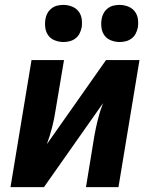

<svg xmlns="http://www.w3.org/2000/svg" viewBox="-20 -766 640 786"><path d="M23 0 109 -520H242L207 -312Q202 -278 193 -243.5Q184 -209 172 -176L414 -520H551L465 0H332L366 -208Q372 -242 380.5 -276.5Q389 -311 402 -344L160 0ZM470 -594Q452 -594 435 -600.5Q418 -607 408 -620.5Q398 -634 395.5 -652Q393 -670 396 -688Q398 -701 404.5 -712.5Q411 -724 421.5 -732Q432 -740 444.5 -743Q457 -746 469 -746Q487 -746 504 -739.5Q521 -733 531.5 -719.5Q542 -706 544.5 -688Q547 -670 544 -652Q541 -639 535 -627.5Q529 -616 518 -608Q507 -600 494.5 -597Q482 -594 470 -594ZM240 -594Q222 -594 205 -600.5Q188 -607 178 -620.5Q168 -634 165.5 -652Q163 -670 166 -688Q168 -701 174.5 -712.5Q181 -724 191.5 -732Q202 -740 214.5 -743Q227 -746 239 -746Q257 -746 274 -739.5Q291 -733 301.5 -719.5Q312 -706 314.5 -688Q317 -670 314 -652Q311 -639 305 -627.5Q299 -616 288 -608Q277 -600 264.5 -597Q252 -594 240 -594Z"/></svg>

Font: Iosevka XBd Ex Obl
Style: Regular
Weight: 800
Width: 7
Italic angle: -9°
Monospace: yes
Designer: Belleve Invis
Foundry: Belleve Invis
Version: Version 32.5.0; ttfautohint (v1.8.4)